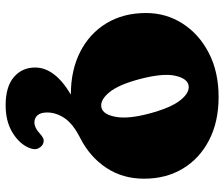

<svg xmlns="http://www.w3.org/2000/svg" viewBox="-76 -461 776 664"><g transform="rotate(90 312.0 -129.0)"><path d="M315.5 -497Q401 -497 464.5 -464.2Q528 -431.5 563 -373.5Q598 -315.5 598 -239Q598 -165.5 560.5 -108.8Q523 -52 457.5 -18.5Q408 6.5 388.5 35.8Q369 65 369 96Q369 118 378.5 129Q388 140 403 140Q421.5 140 440.5 122.5Q449.5 114 457.5 110Q465.5 106 475.5 109.5Q486.5 113 493.2 126.8Q500 140.5 489.5 162.5Q474.5 194.5 436.5 217Q398.5 239.5 344 239.5Q280 239.5 246.8 211.2Q213.5 183 213.5 137.5Q213.5 69.5 307 14Q222.5 14 159 -18.5Q95.5 -51 60.2 -109.5Q25 -168 25 -246Q25 -315.5 61.5 -372.5Q98 -429.5 163.2 -463.2Q228.5 -497 315.5 -497ZM353 -92Q376.5 -98.5 384.2 -142Q392 -185.5 372.5 -258Q352 -334.5 324.8 -367Q297.5 -399.5 272.5 -392.5Q250 -386 241.5 -344.8Q233 -303.5 253 -226Q273 -149.5 300.5 -117.5Q328 -85.5 353 -92Z"/></g></svg>

Font: Fraunces 9pt SuperSoft Black
Style: Regular
Weight: 900
Version: Version 1.000;[b76b70a41]